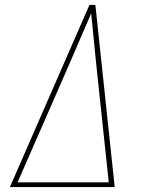

<svg xmlns="http://www.w3.org/2000/svg" viewBox="-20 -755 616 775"><path d="M20 0H443L365 -735H341L234 -490ZM51 -19 257 -490Q280 -543 302.5 -595.5Q325 -648 348 -701Q353 -648 358.5 -595.5Q364 -543 369 -490L419 -19Z"/></svg>

Font: Iosevka Sparkle Thin
Style: Italic
Weight: 100
Italic angle: -9°
Designer: Belleve Invis
Foundry: Belleve Invis
Version: Version 4.5.0; ttfautohint (v1.8.3)